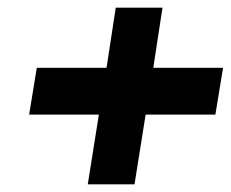

<svg xmlns="http://www.w3.org/2000/svg" viewBox="-20 -528 602 501"><path d="M56 -229H238L209 -47H331L360 -229H542L562 -351H380L404 -508H282L258 -351H76Z"/></svg>

Font: Charger Sport
Style: UltObl
Weight: 1000
Designer: Jasper
Foundry: Cannot Into Space Fonts
Version: Version 1.1